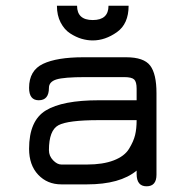

<svg xmlns="http://www.w3.org/2000/svg" viewBox="-20 -653 657 680"><path d="M435.5 -632.8Q435.5 -568.4 394 -539.1Q352.5 -509.8 308.6 -509.8Q289.1 -509.8 269 -515.6Q249 -521.5 228.5 -534.7Q208 -547.9 194.8 -573.2Q181.6 -598.6 181.6 -632.8H252.9Q252.9 -582 308.6 -582Q364.3 -582 364.3 -632.8ZM330.1 -297.9H463.9V-338.9Q463.9 -363.3 455.1 -371.6Q446.3 -379.9 419.9 -379.9H282.2Q206.1 -379.9 179.7 -371.6Q153.3 -363.3 153.3 -341.8Q153.3 -297.9 117.2 -297.9Q83 -297.9 83 -341.8Q83 -403.3 132.3 -426.8Q181.6 -450.2 275.4 -450.2H426.8Q489.3 -450.2 511.7 -420.9Q534.2 -391.6 534.2 -323.2V-34.2Q534.2 6.8 499 6.8Q463.9 6.8 463.9 -37.1V-48.8Q405.3 0 288.1 0H197.3Q147.5 0 115.2 -34.2Q83 -68.4 83 -126Q83 -225.6 142.1 -261.7Q201.2 -297.9 330.1 -297.9ZM463.9 -227.5H330.1Q220.7 -227.5 187 -209.5Q153.3 -191.4 153.3 -121.1Q153.3 -100.6 168 -85.4Q182.6 -70.3 197.3 -70.3H288.1Q344.7 -70.3 382.8 -85Q420.9 -99.6 437 -126Q453.1 -152.3 458.5 -174.8Q463.9 -197.3 463.9 -227.5Z"/></svg>

Font: Jura
Style: DemiBold
Weight: 600
Version: Version 2.4